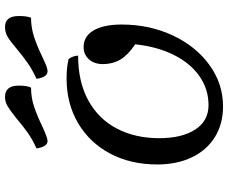

<svg xmlns="http://www.w3.org/2000/svg" viewBox="-92 -794 911 767"><g transform="rotate(-90 363.5 -410.5)"><path d="M90 -238Q90 -344 133.5 -426Q177 -508 255 -554Q333 -600 433 -600Q478 -600 511 -592Q523 -577 525 -554Q420 -554 345.5 -513Q271 -472 233 -398.5Q195 -325 195 -230Q195 -139 229.5 -86Q264 -33 327 -33Q391 -33 443 -69.5Q495 -106 528 -172.5Q561 -239 570 -326Q528 -354 509.5 -384.5Q491 -415 491 -456Q491 -489 510 -510.5Q529 -532 559 -532Q602 -532 625.5 -492Q649 -452 649 -380Q649 -269 605.5 -176Q562 -83 487 -29Q412 25 322 25Q252 25 199.5 -7.5Q147 -40 118.5 -99.5Q90 -159 90 -238ZM154 -720Q191 -737 216.5 -755Q242 -773 275 -801Q305 -825 322.5 -835.5Q340 -846 360 -846Q405 -846 405 -791Q405 -757 397 -742Q357 -742 320 -729.5Q283 -717 240 -696Q196 -676 184 -676Q161 -676 154 -720ZM432 -720Q469 -737 496 -756Q523 -775 553 -800Q582 -825 600 -835.5Q618 -846 639 -846Q683 -846 683 -791Q683 -757 676 -742Q636 -742 598.5 -729.5Q561 -717 518 -696Q514 -694 493.5 -685Q473 -676 462 -676Q439 -676 432 -720Z"/></g></svg>

Font: Lemonada Light
Style: Regular
Weight: 300
Designer: Mohamed Gaber (Arabic) Eduardo Tunni (Latin)
Foundry: Kief Type Foundry
Version: Version 3.006